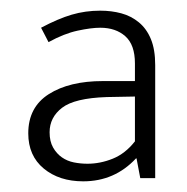

<svg xmlns="http://www.w3.org/2000/svg" viewBox="-20 -608 351 360"><path d="M57 -556Q89 -573 114.5 -580.5Q140 -588 168 -588Q189 -588 207.5 -583Q226 -578 240.5 -566Q255 -554 263 -534.5Q271 -515 271 -486V-274H243L236 -311H235Q195 -268 136 -268Q91 -268 62 -292Q33 -316 33 -358Q33 -407 71.5 -431.5Q110 -456 173 -456H233V-489Q233 -524 215 -540Q197 -556 168 -556Q151 -556 125.5 -550.5Q100 -545 71 -529ZM233 -427 180 -426Q120 -424 96.5 -406Q73 -388 73 -360Q73 -343 79.5 -331.5Q86 -320 96 -313Q106 -306 118.5 -303.5Q131 -301 144 -301Q168 -301 191.5 -310.5Q215 -320 233 -343Z"/></svg>

Font: Mukta ExtraLight
Style: Regular
Weight: 275
Designer: Girish Dalvi and Yashodeep Gholap
Foundry: Ek Type
Version: Version 2.538;PS 1.002;hotconv 16.6.51;makeotf.lib2.5.65220;